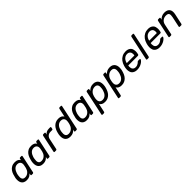

<svg xmlns="http://www.w3.org/2000/svg" viewBox="516 -2688 4856 4856"><g transform="rotate(-45 2944.0 -260.0)"><path d="M36 -230Q47 -287 65 -341Q83 -395 114 -437Q145 -479 192 -504.5Q239 -530 307 -530Q339 -530 362.5 -524Q386 -518 403.5 -508Q421 -498 433 -484.5Q445 -471 454 -456L462 -497Q464 -507 471.5 -513.5Q479 -520 490 -520H535Q545 -520 550.5 -513.5Q556 -507 554 -497L453 -23Q451 -13 443.5 -6.5Q436 0 426 0H380Q370 0 365 -6.5Q360 -13 362 -23L371 -65Q356 -49 339.5 -35Q323 -21 303.5 -11Q284 -1 259.5 4.5Q235 10 203 10Q148 10 112 -9.5Q76 -29 57 -62Q38 -95 33.5 -138.5Q29 -182 36 -230ZM224 -71Q262 -71 291.5 -84.5Q321 -98 343.5 -120Q366 -142 380.5 -169.5Q395 -197 402 -225Q406 -241 410.5 -263.5Q415 -286 418 -302Q424 -328 422.5 -354.5Q421 -381 409 -402Q397 -423 374 -436Q351 -449 315 -449Q279 -449 252 -436Q225 -423 204.5 -400.5Q184 -378 169.5 -349.5Q155 -321 145 -289Q141 -274 138 -260Q135 -246 133 -231Q128 -200 128 -171Q128 -142 137.5 -119.5Q147 -97 167.5 -84Q188 -71 224 -71Z M622 -230Q633 -287 651 -341Q669 -395 700 -437Q731 -479 778 -504.5Q825 -530 893 -530Q925 -530 948.5 -524Q972 -518 989.5 -508Q1007 -498 1019 -484.5Q1031 -471 1040 -456L1048 -497Q1050 -507 1057.5 -513.5Q1065 -520 1076 -520H1121Q1131 -520 1136.5 -513.5Q1142 -507 1140 -497L1039 -23Q1037 -13 1029.5 -6.5Q1022 0 1012 0H966Q956 0 951 -6.5Q946 -13 948 -23L957 -65Q942 -49 925.5 -35Q909 -21 889.5 -11Q870 -1 845.5 4.5Q821 10 789 10Q734 10 698 -9.5Q662 -29 643 -62Q624 -95 619.5 -138.5Q615 -182 622 -230ZM810 -71Q848 -71 877.5 -84.5Q907 -98 929.5 -120Q952 -142 966.5 -169.5Q981 -197 988 -225Q992 -241 996.5 -263.5Q1001 -286 1004 -302Q1010 -328 1008.5 -354.5Q1007 -381 995 -402Q983 -423 960 -436Q937 -449 901 -449Q865 -449 838 -436Q811 -423 790.5 -400.5Q770 -378 755.5 -349.5Q741 -321 731 -289Q727 -274 724 -260Q721 -246 719 -231Q714 -200 714 -171Q714 -142 723.5 -119.5Q733 -97 753.5 -84Q774 -71 810 -71Z M1188 -23 1289 -496Q1291 -506 1299 -513Q1307 -520 1317 -520H1363Q1373 -520 1378.5 -513Q1384 -506 1382 -496L1372 -452Q1420 -520 1523 -520H1566Q1576 -520 1580.5 -513.5Q1585 -507 1583 -497L1575 -456Q1574 -446 1566 -440Q1558 -434 1547 -434H1488Q1434 -434 1396 -402.5Q1358 -371 1346 -317L1284 -23Q1282 -13 1274 -6.5Q1266 0 1256 0H1207Q1197 0 1191.5 -6.5Q1186 -13 1188 -23Z M1589 -230Q1592 -246 1595 -260Q1598 -274 1602 -290Q1613 -337 1634 -380.5Q1655 -424 1686.5 -457Q1718 -490 1761.5 -510Q1805 -530 1862 -530Q1924 -530 1959.5 -509Q1995 -488 2012 -457L2062 -687Q2064 -697 2071.5 -703.5Q2079 -710 2089 -710H2137Q2148 -710 2153 -703.5Q2158 -697 2156 -687L2015 -23Q2013 -13 2005.5 -6.5Q1998 0 1987 0H1942Q1932 0 1926.5 -6.5Q1921 -13 1923 -23L1932 -65Q1917 -49 1900 -35Q1883 -21 1862.5 -11Q1842 -1 1817.5 4.5Q1793 10 1761 10Q1705 10 1668.5 -9.5Q1632 -29 1612 -62Q1592 -95 1587 -138.5Q1582 -182 1589 -230ZM1782 -71Q1819 -71 1849.5 -84.5Q1880 -98 1903 -120Q1926 -142 1941 -169.5Q1956 -197 1963 -225Q1968 -241 1972.5 -263.5Q1977 -286 1980 -302Q1985 -328 1982.5 -354.5Q1980 -381 1967.5 -402Q1955 -423 1932 -436Q1909 -449 1873 -449Q1837 -449 1809 -436Q1781 -423 1759.5 -400.5Q1738 -378 1723 -349.5Q1708 -321 1698 -289Q1694 -274 1691 -260Q1688 -246 1686 -231Q1681 -200 1682 -171Q1683 -142 1693 -119.5Q1703 -97 1724.5 -84Q1746 -71 1782 -71Z M2184 -230Q2195 -287 2213 -341Q2231 -395 2262 -437Q2293 -479 2340 -504.5Q2387 -530 2455 -530Q2487 -530 2510.5 -524Q2534 -518 2551.5 -508Q2569 -498 2581 -484.5Q2593 -471 2602 -456L2610 -497Q2612 -507 2619.5 -513.5Q2627 -520 2638 -520H2683Q2693 -520 2698.5 -513.5Q2704 -507 2702 -497L2601 -23Q2599 -13 2591.5 -6.5Q2584 0 2574 0H2528Q2518 0 2513 -6.5Q2508 -13 2510 -23L2519 -65Q2504 -49 2487.5 -35Q2471 -21 2451.5 -11Q2432 -1 2407.5 4.5Q2383 10 2351 10Q2296 10 2260 -9.5Q2224 -29 2205 -62Q2186 -95 2181.5 -138.5Q2177 -182 2184 -230ZM2372 -71Q2410 -71 2439.5 -84.5Q2469 -98 2491.5 -120Q2514 -142 2528.5 -169.5Q2543 -197 2550 -225Q2554 -241 2558.5 -263.5Q2563 -286 2566 -302Q2572 -328 2570.5 -354.5Q2569 -381 2557 -402Q2545 -423 2522 -436Q2499 -449 2463 -449Q2427 -449 2400 -436Q2373 -423 2352.5 -400.5Q2332 -378 2317.5 -349.5Q2303 -321 2293 -289Q2289 -274 2286 -260Q2283 -246 2281 -231Q2276 -200 2276 -171Q2276 -142 2285.5 -119.5Q2295 -97 2315.5 -84Q2336 -71 2372 -71Z M2710 167 2852 -497Q2854 -507 2861.5 -513.5Q2869 -520 2879 -520H2925Q2935 -520 2940 -513.5Q2945 -507 2943 -497L2934 -453Q2950 -470 2967 -484Q2984 -498 3004.5 -508Q3025 -518 3049.5 -524Q3074 -530 3106 -530Q3161 -530 3197 -510.5Q3233 -491 3253 -458Q3273 -425 3278.5 -381.5Q3284 -338 3277 -290Q3275 -274 3272 -260Q3269 -246 3264 -230Q3252 -184 3231.5 -140.5Q3211 -97 3179.5 -63.5Q3148 -30 3104.5 -10Q3061 10 3004 10Q2943 10 2907.5 -11.5Q2872 -33 2855 -65L2805 167Q2803 177 2795.5 183.5Q2788 190 2778 190H2729Q2719 190 2713.5 183.5Q2708 177 2710 167ZM2994 -71Q3030 -71 3058.5 -84.5Q3087 -98 3108 -120Q3129 -142 3144 -171Q3159 -200 3168 -231Q3173 -246 3176 -260Q3179 -274 3181 -289Q3186 -321 3185 -349.5Q3184 -378 3174 -400.5Q3164 -423 3142.5 -436Q3121 -449 3085 -449Q3047 -449 3016.5 -435.5Q2986 -422 2963 -400Q2940 -378 2925 -350.5Q2910 -323 2903 -295Q2899 -279 2894.5 -257Q2890 -235 2887 -218Q2883 -192 2885.5 -165.5Q2888 -139 2900 -118Q2912 -97 2935 -84Q2958 -71 2994 -71Z M3304 167 3446 -497Q3448 -507 3455.5 -513.5Q3463 -520 3473 -520H3519Q3529 -520 3534 -513.5Q3539 -507 3537 -497L3528 -453Q3544 -470 3561 -484Q3578 -498 3598.5 -508Q3619 -518 3643.5 -524Q3668 -530 3700 -530Q3755 -530 3791 -510.5Q3827 -491 3847 -458Q3867 -425 3872.5 -381.5Q3878 -338 3871 -290Q3869 -274 3866 -260Q3863 -246 3858 -230Q3846 -184 3825.5 -140.5Q3805 -97 3773.5 -63.5Q3742 -30 3698.5 -10Q3655 10 3598 10Q3537 10 3501.5 -11.5Q3466 -33 3449 -65L3399 167Q3397 177 3389.5 183.5Q3382 190 3372 190H3323Q3313 190 3307.5 183.5Q3302 177 3304 167ZM3588 -71Q3624 -71 3652.5 -84.5Q3681 -98 3702 -120Q3723 -142 3738 -171Q3753 -200 3762 -231Q3767 -246 3770 -260Q3773 -274 3775 -289Q3780 -321 3779 -349.5Q3778 -378 3768 -400.5Q3758 -423 3736.5 -436Q3715 -449 3679 -449Q3641 -449 3610.5 -435.5Q3580 -422 3557 -400Q3534 -378 3519 -350.5Q3504 -323 3497 -295Q3493 -279 3488.5 -257Q3484 -235 3481 -218Q3477 -192 3479.5 -165.5Q3482 -139 3494 -118Q3506 -97 3529 -84Q3552 -71 3588 -71Z M4153 10Q4084 10 4039.5 -19Q3995 -48 3981 -91.5Q3967 -135 3967 -176Q3967 -200 3971 -227Q3973 -240 3977.5 -260.5Q3982 -281 3986 -294Q4006 -365 4045.5 -418.5Q4085 -472 4142 -501Q4199 -530 4267 -530Q4343 -530 4387.5 -498Q4432 -466 4443 -422.5Q4454 -379 4454 -347Q4454 -311 4445 -269L4441 -252Q4439 -241 4430.5 -235Q4422 -229 4412 -229H4067Q4067 -228 4066.5 -225Q4066 -222 4065 -220Q4062 -202 4062 -186Q4062 -164 4068.5 -136Q4075 -108 4100.5 -86Q4126 -64 4168 -64Q4204 -64 4230.5 -75Q4257 -86 4274 -99.5Q4291 -113 4298 -121Q4310 -133 4315.5 -135.5Q4321 -138 4333 -138H4381Q4390 -138 4394.5 -133.5Q4399 -129 4399 -122Q4399 -120 4398 -117Q4394 -102 4375 -80.5Q4356 -59 4323 -38Q4290 -17 4247 -3.5Q4204 10 4153 10ZM4082 -298H4355L4356 -301Q4361 -324 4361 -345Q4361 -364 4354 -390Q4347 -416 4321 -436.5Q4295 -457 4252 -457Q4209 -457 4174 -436.5Q4139 -416 4116 -381Q4093 -346 4083 -301Z M4496 -23 4638 -687Q4640 -697 4647.5 -703.5Q4655 -710 4665 -710H4713Q4723 -710 4728 -703.5Q4733 -697 4731 -687L4590 -23Q4588 -13 4580.5 -6.5Q4573 0 4563 0H4515Q4505 0 4499.5 -6.5Q4494 -13 4496 -23Z M4955 10Q4886 10 4841.5 -19Q4797 -48 4783 -91.5Q4769 -135 4769 -176Q4769 -200 4773 -227Q4775 -240 4779.5 -260.5Q4784 -281 4788 -294Q4808 -365 4847.5 -418.5Q4887 -472 4944 -501Q5001 -530 5069 -530Q5145 -530 5189.5 -498Q5234 -466 5245 -422.5Q5256 -379 5256 -347Q5256 -311 5247 -269L5243 -252Q5241 -241 5232.5 -235Q5224 -229 5214 -229H4869Q4869 -228 4868.5 -225Q4868 -222 4867 -220Q4864 -202 4864 -186Q4864 -164 4870.5 -136Q4877 -108 4902.5 -86Q4928 -64 4970 -64Q5006 -64 5032.5 -75Q5059 -86 5076 -99.5Q5093 -113 5100 -121Q5112 -133 5117.5 -135.5Q5123 -138 5135 -138H5183Q5192 -138 5196.5 -133.5Q5201 -129 5201 -122Q5201 -120 5200 -117Q5196 -102 5177 -80.5Q5158 -59 5125 -38Q5092 -17 5049 -3.5Q5006 10 4955 10ZM4884 -298H5157L5158 -301Q5163 -324 5163 -345Q5163 -364 5156 -390Q5149 -416 5123 -436.5Q5097 -457 5054 -457Q5011 -457 4976 -436.5Q4941 -416 4918 -381Q4895 -346 4885 -301Z M5298 -23 5399 -497Q5401 -507 5409 -513.5Q5417 -520 5427 -520H5474Q5484 -520 5489 -513.5Q5494 -507 5492 -497L5482 -453Q5513 -487 5556.5 -508.5Q5600 -530 5657 -530Q5711 -530 5747.5 -513.5Q5784 -497 5804 -467.5Q5824 -438 5828 -396.5Q5832 -355 5821 -305L5760 -23Q5758 -13 5750.5 -6.5Q5743 0 5733 0H5683Q5673 0 5667.5 -6.5Q5662 -13 5664 -23L5723 -300Q5739 -374 5721.5 -411.5Q5704 -449 5633 -449Q5564 -449 5515 -409.5Q5466 -370 5452 -300L5394 -23Q5392 -13 5384.5 -6.5Q5377 0 5367 0H5317Q5307 0 5301.5 -6.5Q5296 -13 5298 -23Z"/></g></svg>

Font: SVN-Rubik
Style: Italic
Weight: 400
Italic angle: -12°
Designer: Hubert and Fischer
Foundry: Hubert & Fischer
Version: Version 2.101; ttfautohint (v1.8.3)